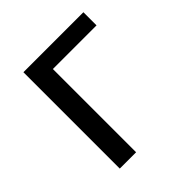

<svg xmlns="http://www.w3.org/2000/svg" viewBox="-153 -654 765 765"><g transform="rotate(-45 229.5 -271.5)"><path d="M92 0V-543H430V-469H184V0Z"/></g></svg>

Font: Farlight84_Sys_V01
Style: Regular
Weight: 400
Designer: Ryoko NISHIZUKA  (kana, bopomofo & ideographs); Paul D. Hunt (Latin, Greek & Cyrillic); Sandoll Communications , Soo-you
Foundry: Adobe
Version: Version 2.004;October 29, 2024;FontCreator 14.0.0.2814 64-bi